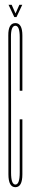

<svg xmlns="http://www.w3.org/2000/svg" viewBox="-20 -774 132 798"><path d="M44 4Q15 4 15 -49.5Q15 -103 15 -339Q15 -575 14.5 -626.5Q14 -678 44 -678Q73 -678 73 -626.5Q73 -575 73 -397H62Q62 -572 62 -619.5Q62 -667 44 -667Q25 -667 25.5 -619.5Q26 -572 26 -339Q26 -106 26 -56.5Q26 -7 44 -7Q62 -7 62 -57Q62 -107 62 -278H73Q73 -103 73 -49.5Q73 4 44 4ZM39.5 -703 15.5 -754H28.5L44.5 -718L60.5 -754H72.5L48.5 -703Z"/></svg>

Font: Anybody UltraCondensed Thin
Style: Regular
Weight: 100
Width: 1
Designer: Tyler Finck
Foundry: Etcetera Type Company
Version: Version 1.110